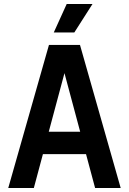

<svg xmlns="http://www.w3.org/2000/svg" viewBox="-20 -933 640 953"><path d="M21 0 223 -710H377L579 0H452L407 -168H193L148 0ZM300 -570 222 -279H378ZM247 -772 311 -913H439L349 -772Z"/></svg>

Font: Geist Mono SemiBold
Style: Regular
Weight: 600
Monospace: yes
Designer: Basement.studio, Andrés Briganti, Mateo Zaragoza
Foundry: Basement.studio, Vercel, Andrés Briganti, Guido Ferreyra, Mateo Zaragoza
Version: Version 1.500; ttfautohint (v1.8.4.7-5d5b)